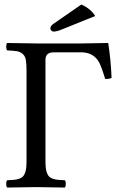

<svg xmlns="http://www.w3.org/2000/svg" viewBox="-20 -840 521 862"><path d="M345.2 -819.8Q388.2 -800.3 407.2 -768.1L263.2 -710Q235.4 -698.2 221.2 -698.2Q214.8 -698.2 210.4 -702.6Q206.1 -707 206.1 -712.9Q206.1 -723.6 221.2 -733.9ZM141.1 -645H346.2Q426.8 -646 465.8 -647Q477.1 -577.1 481 -490.2Q467.8 -484.4 452.1 -485.8Q434.6 -543.9 423.3 -563Q399.9 -602.1 351.1 -605H342.8H220.2Q184.1 -605 184.1 -570.8V-122.1Q184.1 -100.6 185.5 -86.7Q187 -72.8 191.4 -62.3Q195.8 -51.8 201.2 -46.4Q206.5 -41 217.8 -37.4Q229 -33.7 240 -32.7Q251 -31.7 271 -30.8Q275.4 -26.4 275.4 -14.4Q275.4 -2.4 271 2Q171.4 0 142.1 0Q109.9 0 12.2 2Q7.8 -2.4 7.8 -14.4Q7.8 -26.4 12.2 -30.8Q32.2 -31.7 43.2 -32.7Q54.2 -33.7 65.4 -37.4Q76.7 -41 82 -46.4Q87.4 -51.8 91.8 -62.3Q96.2 -72.8 97.7 -86.7Q99.1 -100.6 99.1 -122.1V-522.9Q99.1 -554.7 95.9 -571.8Q92.8 -588.9 81.3 -598.4Q69.8 -607.9 55.9 -610.1Q42 -612.3 12.2 -613.8Q7.8 -618.2 7.8 -630.4Q7.8 -642.6 12.2 -647Z"/></svg>

Font: Linux Libertine Display G
Style: Regular
Weight: 400
Designer: Philipp H. Poll
Foundry: Philipp H. Poll
Version: Version 5.0.9